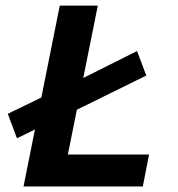

<svg xmlns="http://www.w3.org/2000/svg" viewBox="-20 -672 640 692"><path d="M41.1 -173.5 142.2 -223.2 241.1 -268.6 507.2 -399.7 473.9 -488.1 263.7 -382.7 163.8 -337.4 8.1 -261.8 41.1 -173.5ZM64.8 0H494.8L517.2 -115.1H224.6L332.5 -651.7H195.4L64.8 0Z"/></svg>

Font: Source Code Variable
Style: Italic
Weight: 400
Italic angle: -11°
Monospace: yes
Designer: Paul D. Hunt, Teo Tuominen
Foundry: Adobe Systems Incorporated
Version: Version 1.005;PS 1.0;hotconv 16.6.54;makeotf.lib2.5.65590